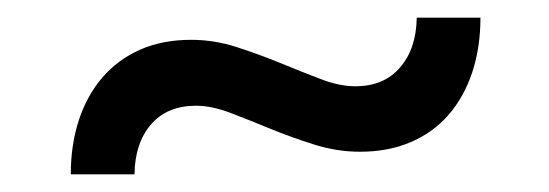

<svg xmlns="http://www.w3.org/2000/svg" viewBox="-20 -404 620 217"><path d="M381.5 -306.5Q414 -306.5 432.2 -327.8Q450.5 -349 451 -384H523Q523 -350.5 513.8 -322.5Q504.5 -294.5 487.2 -274.5Q470 -254.5 444.5 -243.5Q419 -232.5 387 -232.5Q361 -232.5 335.5 -240.5Q310 -248.5 286.2 -258.2Q262.5 -268 241 -276.2Q219.5 -284.5 201.5 -284.5Q169 -284.5 150.8 -263.5Q132.5 -242.5 132 -207H60Q60 -240.5 69.2 -268.5Q78.5 -296.5 95.8 -316.5Q113 -336.5 138.2 -347.8Q163.5 -359 196 -359Q222 -359 247.5 -350.8Q273 -342.5 296.8 -332.8Q320.5 -323 342 -314.8Q363.5 -306.5 381.5 -306.5Z"/></svg>

Font: Lato 2
Style: Regular
Weight: 400
Designer: Lukasz Dziedzic with Adam Twardoch and Botio Nikoltchev
Foundry: tyPoland Lukasz Dziedzic
Version: Version 2.015; 2015-08-06; http://www.latofonts.com/